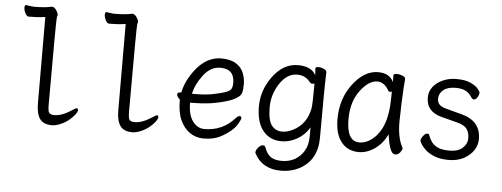

<svg xmlns="http://www.w3.org/2000/svg" viewBox="-55 -865 3109 1190"><g transform="rotate(5 1500.0 -269.5)"><path d="M287 18Q234 18 211.5 -13.5Q189 -45 189 -110L188 -647Q149 -641 123.5 -641Q98 -641 85 -640Q73 -640 63.5 -659Q54 -678 54 -693Q54 -710 63 -710Q101 -704 112 -704Q183 -704 223 -714Q242 -714 256 -687Q263 -676 263 -668Q263 -660 259.5 -653.5Q256 -647 256 -108Q256 -69 263.5 -57.5Q271 -46 297 -46Q344 -46 406 -87Q423 -100 432 -100Q440 -100 440 -89Q440 -79 427.5 -62Q415 -45 393 -26.5Q371 -8 341 5Q311 18 287 18Z M787 18Q734 18 711.5 -13.5Q689 -45 689 -110L688 -647Q649 -641 623.5 -641Q598 -641 585 -640Q573 -640 563.5 -659Q554 -678 554 -693Q554 -710 563 -710Q601 -704 612 -704Q683 -704 723 -714Q742 -714 756 -687Q763 -676 763 -668Q763 -660 759.5 -653.5Q756 -647 756 -108Q756 -69 763.5 -57.5Q771 -46 797 -46Q844 -46 906 -87Q923 -100 932 -100Q940 -100 940 -89Q940 -79 927.5 -62Q915 -45 893 -26.5Q871 -8 841 5Q811 18 787 18Z M1230 18Q1182 18 1144.5 -8Q1107 -34 1085 -82Q1063 -130 1063 -210Q1044 -226 1044 -241Q1044 -254 1064 -254L1069 -255Q1083 -330 1144 -406Q1211 -486 1297 -486Q1355 -486 1389 -464.5Q1423 -443 1436.5 -409Q1450 -375 1450 -340Q1450 -306 1445 -287Q1432 -234 1265 -205Q1209 -196 1128 -196Q1128 -120 1157.5 -80.5Q1187 -41 1230 -41Q1343 -41 1417 -124Q1432 -140 1441 -140Q1453 -140 1453 -128Q1453 -120 1440 -97Q1413 -45 1330 -2Q1288 18 1230 18ZM1135 -252H1150Q1216 -252 1260.5 -260.5Q1305 -269 1335 -278.5Q1365 -288 1374.5 -301Q1384 -314 1384 -341Q1384 -428 1297 -428Q1236 -428 1191.5 -369.5Q1147 -311 1135 -252Z M1725 175Q1610 175 1561 84Q1558 79 1558 76Q1558 62 1572.5 45Q1587 28 1601 28Q1614 28 1617 39Q1632 80 1656.5 97Q1681 114 1725 114Q1816 114 1863 38Q1885 1 1885 -51V-108Q1857 -60 1809.5 -33.5Q1762 -7 1713 -7Q1640 -7 1597.5 -59.5Q1555 -112 1555 -211Q1555 -312 1619.5 -399Q1684 -486 1775 -486Q1858 -486 1886 -433Q1886 -445 1884.5 -455.5Q1883 -466 1883 -475Q1883 -485 1903 -485Q1919 -485 1936 -477Q1953 -469 1953 -458Q1949 -364 1949 -50Q1949 91 1838 149Q1788 175 1725 175ZM1713 -67Q1744 -67 1779 -85Q1861 -126 1881 -225Q1886 -257 1886 -382Q1884 -379 1872 -379Q1863 -379 1857 -386Q1827 -427 1775 -427Q1712 -427 1667 -359Q1622 -291 1622 -212Q1622 -132 1645.5 -99.5Q1669 -67 1713 -67Z M2195 18Q2127 18 2087 -32Q2047 -82 2047 -175Q2047 -302 2117.5 -394Q2188 -486 2273 -486Q2345 -486 2369 -433V-475Q2369 -485 2391 -485Q2407 -485 2425 -477.5Q2443 -470 2443 -458Q2438 -411 2434 -306Q2431 -225 2431 -193Q2431 -91 2463 -34L2465 -29Q2465 -19 2452.5 -3Q2440 13 2422 13Q2406 13 2395.5 -8.5Q2385 -30 2379 -60.5Q2373 -91 2371 -108Q2343 -49 2295 -15.5Q2247 18 2195 18ZM2194 -42Q2236 -42 2274 -72Q2367 -147 2367 -330Q2367 -356 2368 -374Q2365 -371 2355 -371Q2349 -371 2346 -376Q2318 -428 2273 -428Q2220 -428 2167.5 -358Q2115 -288 2115 -180Q2115 -42 2194 -42Z M2755 18Q2702 18 2666.5 3.5Q2631 -11 2610.5 -30Q2590 -49 2580.5 -65.5Q2571 -82 2571 -85Q2571 -99 2584.5 -116Q2598 -133 2610 -133Q2620 -133 2622 -125Q2629 -104 2642.5 -84.5Q2656 -65 2682 -52.5Q2708 -40 2755 -40Q2808 -40 2836.5 -65.5Q2865 -91 2865 -126Q2865 -162 2848.5 -184.5Q2832 -207 2786 -218.5Q2740 -230 2695 -242Q2593 -266 2593 -356Q2593 -394 2615.5 -423Q2638 -452 2676.5 -469Q2715 -486 2760 -486Q2816 -486 2849 -470.5Q2882 -455 2896 -437.5Q2910 -420 2910 -413Q2910 -407 2906.5 -397.5Q2903 -388 2895.5 -378.5Q2888 -369 2877 -369Q2869 -369 2860 -383Q2836 -422 2789 -429Q2775 -431 2760 -431Q2710 -431 2683.5 -409Q2657 -387 2657 -354Q2657 -333 2669.5 -319Q2682 -305 2717 -296L2803 -273Q2931 -243 2931 -128Q2931 -50 2849 -3Q2809 18 2755 18Z"/></g></svg>

Font: LXGW WenKai Mono TC
Style: Regular
Weight: 400
Designer: LXGW / Fontworks Inc.
Foundry: LXGW / Fontworks Inc.
Version: Version 1.330